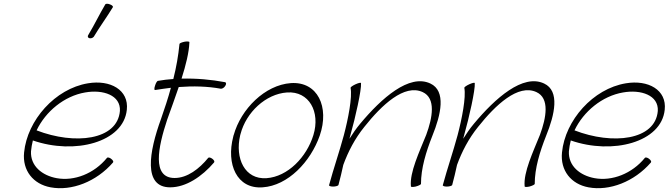

<svg xmlns="http://www.w3.org/2000/svg" viewBox="-20 -991 3580 1028"><path d="M482 -794C514 -848 552 -899 584 -952C587 -956 581 -963 570 -967C559 -972 547 -972 544 -968C512 -914 486 -859 454 -806C448 -798 449 -790 457 -787C465 -784 476 -787 482 -794ZM585 -121C589 -125 585 -133 576 -140C568 -147 557 -150 553 -146C484 -61 377 -20 284 -37C206 -51 142 -102 146 -181C148 -200 151 -220 156 -239C380 -161 641 -229 659 -403C671 -510 570 -565 451 -545C275 -516 126 -347 109 -175C99 -78 158 -5 251 12C363 33 496 -18 585 -121ZM436 -496C532 -513 627 -481 622 -397C609 -240 380 -214 176 -293C224 -394 324 -477 436 -496Z M810 -509C839 -513 867 -518 895 -521C880 -465 861 -409 842 -354C778 -178 745 12 891 12C976 12 1062 -46 1126 -121C1130 -125 1127 -133 1118 -140C1109 -147 1099 -150 1095 -146C1047 -87 983 -38 915 -38C792 -38 826 -202 875 -350C895 -406 917 -466 937 -525C1015 -531 1091 -529 1162 -516C1169 -515 1180 -521 1186 -531C1192 -540 1192 -549 1185 -551C1110 -565 1032 -572 952 -570C975 -642 992 -710 994 -764C996 -769 985 -770 970 -768C955 -765 942 -760 941 -756C935 -694 924 -631 908 -568C881 -566 853 -563 825 -558C821 -557 814 -546 810 -532C805 -518 806 -508 810 -509Z M1386 12C1522 3 1643 -125 1692 -265C1745 -418 1681 -556 1537 -546C1399 -536 1270 -408 1231 -267C1230 -265 1229 -263 1229 -260C1190 -112 1248 22 1386 12ZM1266 -267C1267 -269 1267 -270 1268 -274C1298 -389 1402 -488 1517 -496C1635 -504 1696 -392 1658 -268C1622 -150 1521 -45 1407 -37C1291 -29 1237 -142 1266 -267Z M1857 -521C1867 -470 1844 -354 1821 -267C1797 -178 1766 -89 1742 0C1740 4 1749 8 1763 8C1777 8 1790 4 1792 0C1802 -36 1810 -72 1818 -108C1844 -179 1880 -249 1931 -312C2024 -429 2145 -543 2243 -498C2315 -465 2296 -361 2262 -269C2225 -177 2173 -68 2180 6C2179 11 2190 11 2205 8C2220 4 2233 -2 2234 -6C2234 -90 2261 -178 2295 -264C2341 -377 2370 -504 2284 -544C2171 -597 2023 -466 1908 -328C1887 -303 1868 -275 1851 -248C1853 -254 1854 -260 1856 -267C1883 -362 1916 -510 1913 -546C1912 -550 1900 -547 1884 -540C1869 -533 1857 -525 1857 -521Z M2466 -521C2476 -470 2453 -354 2430 -267C2406 -178 2375 -89 2351 0C2349 4 2358 8 2372 8C2386 8 2399 4 2401 0C2411 -36 2419 -72 2427 -108C2453 -179 2489 -249 2540 -312C2633 -429 2754 -543 2852 -498C2924 -465 2905 -361 2871 -269C2834 -177 2782 -68 2789 6C2788 11 2799 11 2814 8C2829 4 2842 -2 2843 -6C2843 -90 2870 -178 2904 -264C2950 -377 2979 -504 2893 -544C2780 -597 2632 -466 2517 -328C2496 -303 2477 -275 2460 -248C2462 -254 2463 -260 2465 -267C2492 -362 2525 -510 2522 -546C2521 -550 2509 -547 2493 -540C2478 -533 2466 -525 2466 -521Z M3465 -121C3469 -125 3465 -133 3456 -140C3448 -147 3437 -150 3433 -146C3364 -61 3257 -20 3164 -37C3086 -51 3022 -102 3026 -181C3028 -200 3031 -220 3036 -239C3260 -161 3521 -229 3539 -403C3551 -510 3450 -565 3331 -545C3155 -516 3006 -347 2989 -175C2979 -78 3038 -5 3131 12C3243 33 3376 -18 3465 -121ZM3316 -496C3412 -513 3507 -481 3502 -397C3489 -240 3260 -214 3056 -293C3104 -394 3204 -477 3316 -496Z"/></svg>

Font: Nupuram Thin Italic
Style: Regular
Weight: 100
Designer: Santhosh Thottingal (santhosh.thottingal@gmail.com)
Foundry: SMC
Version: Version 1.000